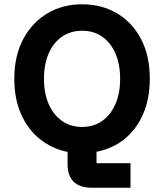

<svg xmlns="http://www.w3.org/2000/svg" viewBox="-20 -705 767 895"><path d="M405.8 170Q352.5 170 323.8 142.5Q295 115 295 59.2V3.3Q221.7 -11.7 165.4 -57.1Q109.2 -102.5 77.9 -173.8Q46.7 -245 46.7 -337.5Q46.7 -444.2 87.9 -522.1Q129.2 -600 200.4 -642.5Q271.7 -685 362.5 -685Q454.2 -685 525.4 -642.9Q596.7 -600.8 637.5 -522.9Q678.3 -445 678.3 -337.5Q678.3 -245 647.1 -173.3Q615.8 -101.7 560 -56.7Q504.2 -11.7 430 2.5V55.8H588.3V170ZM362.5 -113.3Q416.7 -113.3 456.2 -141.2Q495.8 -169.2 517.9 -219.6Q540 -270 540 -337.5Q540 -405.8 517.9 -456.2Q495.8 -506.7 456.2 -534.2Q416.7 -561.7 362.5 -561.7Q309.2 -561.7 269.2 -534.2Q229.2 -506.7 207.1 -456.2Q185 -405.8 185 -337.5Q185 -270 207.1 -219.6Q229.2 -169.2 269.2 -141.2Q309.2 -113.3 362.5 -113.3Z"/></svg>

Font: Funnel Sans
Style: Bold
Weight: 700
Designer: NORD ID, Kristian Moeller
Foundry: Dicotype
Version: Version 1.000